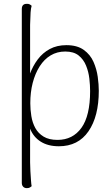

<svg xmlns="http://www.w3.org/2000/svg" viewBox="-20 -748 583 995"><path d="M119 227Q107 227 100 219.5Q93 212 93 200V-701Q93 -715 99.5 -721.5Q106 -728 117 -728Q127 -729 133.5 -725.5Q140 -722 144 -718Q140 -705 138.5 -683.5Q137 -662 136 -619V-300L113 -275Q119 -321 134.5 -363.5Q150 -406 175.5 -440Q201 -474 238 -494Q275 -514 324 -514Q380 -514 414 -489.5Q448 -465 464.5 -427.5Q481 -390 486.5 -350Q492 -310 492 -278Q492 -145 438.5 -67.5Q385 10 285 10Q229 10 191 -14Q153 -38 136 -81V93Q136 114 137.5 139Q139 164 140.5 185.5Q142 207 144 217Q141 220 135 223.5Q129 227 119 227ZM278 -23Q357 -23 402 -85.5Q447 -148 447 -276Q447 -306 443 -341Q439 -376 426 -408Q413 -440 387.5 -460.5Q362 -481 318 -481Q276 -481 242.5 -461Q209 -441 185.5 -404Q162 -367 149.5 -318.5Q137 -270 137 -213Q137 -180 142.5 -146Q148 -112 163 -84.5Q178 -57 206 -40Q234 -23 278 -23Z"/></svg>

Font: Arima ExtraLight
Style: Regular
Weight: 250
Designer: Joana Correia and Natanael Gama
Foundry: NDISCOVER
Version: Version 1.101;gftools[0.9.23]